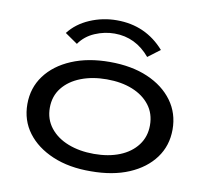

<svg xmlns="http://www.w3.org/2000/svg" viewBox="-75 -735 900 827"><g transform="rotate(10 375.0 -322.0)"><path d="M373 8Q278 9 206 -21.5Q134 -52 94 -105.5Q54 -159 54 -230Q54 -301 94 -355Q134 -409 206 -439.5Q278 -470 373 -470Q469 -470 539.5 -439.5Q610 -409 649.5 -355Q689 -301 689 -230Q689 -159 649.5 -105.5Q610 -52 539.5 -22Q469 8 373 8ZM373 -68Q437 -68 485.5 -87.5Q534 -107 562 -144Q590 -181 590 -231Q590 -282 562 -318.5Q534 -355 485.5 -374.5Q437 -394 373 -394Q310 -394 260 -374.5Q210 -355 181 -318.5Q152 -282 152 -231Q152 -181 181 -144Q210 -107 260 -87.5Q310 -68 373 -68ZM219 -522 164 -560Q198 -604 254 -628Q310 -652 372 -652Q498 -652 580 -559L527 -519Q464 -594 372 -594Q328 -594 286 -576Q244 -558 219 -522Z"/></g></svg>

Font: Inconsolata ExtraExpanded Medium
Style: Regular
Weight: 500
Width: 8
Monospace: yes
Designer: Raph Levien, Cyreal, Brenton Simpson
Foundry: Raph Levien, Cyreal, Google
Version: Version 3.001; ttfautohint (v1.8.2.53-6de2)